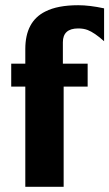

<svg xmlns="http://www.w3.org/2000/svg" viewBox="-20 -716 419 736"><path d="M23 -384V-472H77V-528Q77 -634 154 -672Q201 -696 280 -696Q323 -696 379 -684V-558Q342 -591 316 -601Q300 -607 280 -607Q221 -607 221 -554V-472H316V-384H224V0H77V-384Z"/></svg>

Font: Coval
Style: Black
Weight: 1000
Foundry: Context Ltd
Version: Version 001.000